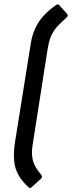

<svg xmlns="http://www.w3.org/2000/svg" viewBox="-20 -730 338 902"><path d="M114 150Q84 122 67 92.5Q50 63 46.5 26Q43 -11 50 -59L124 -522Q131 -567 147 -600Q163 -633 187 -658.5Q211 -684 243 -706Q251 -713 258 -706L296 -664Q301 -656 294 -649Q268 -626 250 -606.5Q232 -587 221 -562.5Q210 -538 204 -501L134 -54Q128 -18 131.5 7.5Q135 33 146 52.5Q157 72 175 93Q180 101 173 109L128 150Q125 153 121 153Q117 153 114 150Z"/></svg>

Font: Sofia Sans Semi Condensed Medium
Style: Italic
Weight: 500
Italic angle: -9°
Version: Version 4.100